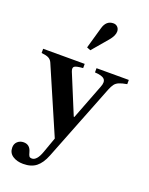

<svg xmlns="http://www.w3.org/2000/svg" viewBox="-204 -948 1013 1305"><g transform="rotate(20 302.0 -296.0)"><path d="M131.5 257.5Q86 257.5 55.2 237Q24.5 216.5 24.5 177.5Q24.5 150.5 42.5 134.2Q60.5 118 86.5 118Q132 118 145 167.5Q150.5 189.5 156.2 196.2Q162 203 174.5 203Q211 203 236 132.5L275.5 22L69.5 -454.5Q61 -473 44.2 -481.8Q27.5 -490.5 -7.5 -494V-524.5H293V-494Q244 -490.5 231.5 -480.8Q219 -471 229 -445L346 -161.5H350.5L448.5 -416Q464.5 -455 448 -473.2Q431.5 -491.5 378.5 -494V-524.5H612V-494Q575 -487.5 555.2 -479Q535.5 -470.5 524.5 -455.8Q513.5 -441 503 -415L285 139.5Q272.5 171.5 257.5 193.5Q242.5 215.5 225.5 229Q190 257.5 131.5 257.5ZM297 -624.5 270 -635.5 314 -790Q331 -850.5 383 -850.5Q401.5 -850.5 413.5 -838Q425.5 -825.5 425.5 -806Q425.5 -776 393.5 -738Z"/></g></svg>

Font: Libre Caslon Text SemiBold
Style: Regular
Weight: 600
Designer: Pablo Impallari, Rodrigo Fuenzalida, Katja Schimmel
Foundry: Pablo Impallari, Rodrigo Fuenzalida
Version: Version 2.000